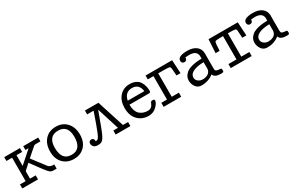

<svg xmlns="http://www.w3.org/2000/svg" viewBox="118 -1446 3701 2432"><g transform="rotate(-30 1969.0 -230.0)"><path d="M24.9 0V-59.1H107.9V-401.9H24.9V-458H254.9V-401.9H171.9V-245.1L349.1 -401.9H303.2V-458H522V-401.9H449.2Q438 -401.9 426.5 -394Q415 -386.2 367.2 -342.8Q327.1 -306.6 297.9 -282.2V-280.8Q441.9 -89.8 445.8 -85.9Q470.7 -61 516.1 -61H527.8V0H481.9Q472.2 0 464.6 -1Q457 -2 448 -5.9Q439 -9.8 432.9 -14.4Q426.8 -19 416.3 -30.5Q405.8 -42 397.5 -52Q389.2 -62 372.6 -83.5Q356 -105 342 -124.5Q328.1 -144 303 -178Q277.8 -211.9 253.9 -243.2Q234.9 -225.1 217.5 -209Q200.2 -192.9 193.1 -187.5Q186 -182.1 179.9 -176Q173.8 -169.9 172.9 -165.5Q171.9 -161.1 171.9 -152.8V-59.1H254.9V0Z M563.5 -227.1Q563.5 -335.9 623 -400.9Q682.6 -465.8 781.7 -465.8Q878.9 -465.8 939.2 -400.9Q999.5 -335.9 999.5 -228Q999.5 -120.1 939.2 -57.6Q878.9 4.9 781.7 4.9Q684.6 4.9 624 -57.6Q563.5 -120.1 563.5 -227.1ZM638.7 -238.8Q638.7 -55.7 781.7 -56.2Q923.8 -56.2 923.8 -237.8Q923.8 -407.7 781.7 -408.2Q638.7 -407.7 638.7 -238.8Z M1051.8 -61Q1051.8 -79.1 1062.7 -90.1Q1073.7 -101.1 1090.8 -101.1Q1106.9 -101.1 1118.4 -90.1Q1129.9 -79.1 1129.9 -61Q1129.9 -60.1 1129.4 -57.6Q1128.9 -55.2 1128.9 -53.2H1136.7Q1154.8 -53.2 1167.7 -67.6Q1180.7 -82 1200.7 -128.9Q1232.9 -206.1 1299.8 -401.9H1205.6V-458H1402.8L1530.8 -59.1H1606V0H1390.6V-59.1H1458.5L1356 -383.8Q1261.7 -120.6 1233.9 -66.9Q1210.9 -22.9 1188.7 -9Q1166.5 4.9 1134.8 4.9Q1087.9 4.9 1069.8 -16.6Q1051.8 -38.1 1051.8 -61Z M1656.2 -232.9Q1656.2 -337.9 1712.9 -401.9Q1769.5 -465.8 1861.3 -465.8Q1912.1 -465.8 1949.2 -447.5Q1986.3 -429.2 2005.4 -398.2Q2024.4 -367.2 2032.5 -334Q2040.5 -300.8 2040.5 -265.1Q2040.5 -249 2033.4 -244.6Q2026.4 -240.2 2013.7 -240.2H1731.4Q1731.4 -187 1745.8 -149.4Q1760.3 -111.8 1785.4 -92.5Q1810.5 -73.2 1838.1 -64.7Q1865.7 -56.2 1897.5 -56.2Q1955.6 -56.2 1979.5 -122.1Q1985.4 -135.3 1990.5 -139.2Q1995.6 -143.1 2010.3 -143.1H2014.6Q2039.6 -143.1 2039.6 -125Q2039.6 -90.8 1991.9 -43Q1944.3 4.9 1872.6 4.9Q1780.8 4.9 1718.5 -57.6Q1656.2 -120.1 1656.2 -232.9ZM1737.3 -294.9H1980.5Q1964.4 -407.7 1862.3 -407.7Q1760.3 -407.7 1737.3 -294.9Z M2092.3 0V-59.1H2175.3V-401.9H2092.3V-458H2480.5L2491.2 -263.2H2432.1Q2426.3 -377 2418.5 -389.2Q2414.6 -395 2401.4 -397.9Q2383.3 -401.9 2312.5 -401.9H2245.1V-59.1H2349.1V0Z M2533.2 -129.9Q2533.2 -156.7 2544.7 -181.9Q2556.2 -207 2584.7 -231.9Q2613.3 -256.8 2671.9 -272.5Q2730.5 -288.1 2813.5 -289.1V-312L2814.5 -314Q2814.5 -315.9 2814.5 -317.9Q2814.5 -407.7 2700.2 -408.2Q2677.2 -408.2 2644 -404.8Q2645 -379.9 2632.6 -368.9Q2620.1 -357.9 2604.5 -357.9Q2585.4 -357.9 2575 -369.9Q2564.5 -381.8 2564.5 -398.9Q2564.5 -465.8 2705.1 -465.8Q2787.1 -465.8 2835.7 -427.5Q2884.3 -389.2 2884.3 -317.9Q2884.3 -316.9 2883.8 -315.4Q2883.3 -314 2883.3 -313V-105Q2883.3 -88.9 2885.3 -82Q2890.1 -64 2926.8 -60.1Q2963.4 -56.2 2964.4 -55.2Q2973.1 -50.3 2973.1 -26.9Q2973.1 -10.7 2966.8 -5.4Q2960.4 0 2944.3 0H2926.3Q2839.4 -1 2823.2 -53.2Q2749 5.9 2646.5 5.9Q2592.3 5.9 2562.7 -36.1Q2533.2 -78.1 2533.2 -129.9ZM2603.5 -131.8Q2603.5 -97.7 2631.3 -75.4Q2659.2 -53.2 2698.2 -53.2Q2716.3 -53.2 2734.4 -57.1Q2752.4 -61 2771.2 -71Q2790 -81.1 2802.2 -101.6Q2814.5 -122.1 2814.5 -150.9Q2814.5 -153.8 2814 -158.4Q2813.5 -163.1 2813.5 -165V-237.8Q2704.6 -233.9 2653.3 -205.1Q2603.5 -177.7 2603.5 -131.8Z M3002 -259.8 3013.2 -458H3440.9L3452.1 -259.8H3393.1Q3388.2 -343.8 3386.2 -364.3Q3384.3 -384.8 3377.9 -390.1Q3366.7 -399.9 3304.2 -399.9H3262.2V-59.1H3379.9V0H3074.2V-59.1H3191.9V-399.9H3149.9Q3090.8 -398.9 3080.3 -393.1Q3069.8 -387.2 3066.9 -354Q3065.9 -339.8 3064.9 -324.5Q3064 -309.1 3063 -290Q3062 -271 3061 -259.8Z M3494.1 -129.9Q3494.1 -156.7 3505.6 -181.9Q3517.1 -207 3545.7 -231.9Q3574.2 -256.8 3632.8 -272.5Q3691.4 -288.1 3774.4 -289.1V-312L3775.4 -314Q3775.4 -315.9 3775.4 -317.9Q3775.4 -407.7 3661.1 -408.2Q3638.2 -408.2 3605 -404.8Q3606 -379.9 3593.5 -368.9Q3581.1 -357.9 3565.4 -357.9Q3546.4 -357.9 3535.9 -369.9Q3525.4 -381.8 3525.4 -398.9Q3525.4 -465.8 3666 -465.8Q3748 -465.8 3796.6 -427.5Q3845.2 -389.2 3845.2 -317.9Q3845.2 -316.9 3844.7 -315.4Q3844.2 -314 3844.2 -313V-105Q3844.2 -88.9 3846.2 -82Q3851.1 -64 3887.7 -60.1Q3924.3 -56.2 3925.3 -55.2Q3934.1 -50.3 3934.1 -26.9Q3934.1 -10.7 3927.7 -5.4Q3921.4 0 3905.3 0H3887.2Q3800.3 -1 3784.2 -53.2Q3710 5.9 3607.4 5.9Q3553.2 5.9 3523.7 -36.1Q3494.1 -78.1 3494.1 -129.9ZM3564.5 -131.8Q3564.5 -97.7 3592.3 -75.4Q3620.1 -53.2 3659.2 -53.2Q3677.2 -53.2 3695.3 -57.1Q3713.4 -61 3732.2 -71Q3751 -81.1 3763.2 -101.6Q3775.4 -122.1 3775.4 -150.9Q3775.4 -153.8 3774.9 -158.4Q3774.4 -163.1 3774.4 -165V-237.8Q3665.5 -233.9 3614.3 -205.1Q3564.5 -177.7 3564.5 -131.8Z"/></g></svg>

Font: CMU Concrete
Style: Roman
Weight: 500
Version: Version 0.7.0